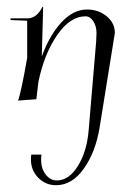

<svg xmlns="http://www.w3.org/2000/svg" viewBox="-20 -292 386 565"><path d="M318 -195 273 84Q261 156 226.5 204.5Q192 253 145 253Q114 253 92.5 231Q71 209 71 177Q71 170 72 163H102Q101 171 101 178Q101 204 114.5 221.5Q128 239 147 239Q183 239 209.5 196Q236 153 241 90L263 -170Q264 -185 264 -195Q264 -215 254.5 -229.5Q245 -244 232 -244Q186 -244 148 -188.5Q110 -133 93 -51Q88 -8 87 0L33 4Q42 -19 60 -122V-231L11 -233V-238H61Q88 -238 105 -272L107 -271L103 -126Q126 -189 161 -226.5Q196 -264 236 -264Q270 -264 294 -244Q318 -224 318 -195Z"/></svg>

Font: Kleymissky
Style: Regular
Weight: 500
Italic angle: -8°
Designer: gluk
Foundry: gluk
Version: Version 0.283